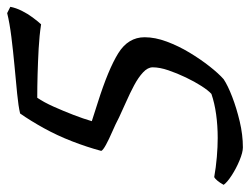

<svg xmlns="http://www.w3.org/2000/svg" viewBox="-154 -506 714 549"><g transform="rotate(-90 203.5 -232.0)"><path d="M56 105Q42 105 19 95.5Q-4 86 -24 73Q-44 60 -51 50Q-45 39 -39 32Q-33 25 -29 23Q-1 28 28.5 30.5Q58 33 83 33Q118 33 150.5 28.5Q183 24 209 15Q219 6 231.5 -13.5Q244 -33 256 -58Q268 -83 276.5 -108Q285 -133 285 -153Q285 -167 270.5 -180.5Q256 -194 233.5 -206Q211 -218 187 -228.5Q163 -239 142 -249Q123 -259 101 -268.5Q79 -278 63.5 -286.5Q48 -295 46 -300Q57 -341 73.5 -383.5Q90 -426 111 -464Q132 -502 153 -532Q174 -537 210 -540.5Q246 -544 289 -548Q332 -552 372 -557Q412 -562 440 -569L458 -560Q455 -544 446.5 -527Q438 -510 427.5 -496Q417 -482 408 -472Q375 -477 338 -479Q301 -481 265 -482Q229 -483 198 -483Q185 -464 172.5 -436Q160 -408 149 -379.5Q138 -351 131 -327L184 -310Q279 -280 325 -251.5Q371 -223 371 -176Q371 -146 358.5 -112.5Q346 -79 327 -47.5Q308 -16 287.5 10Q267 36 251 50Q233 62 200.5 74.5Q168 87 130 96Q92 105 56 105Z"/></g></svg>

Font: Texturina 12pt
Style: Italic
Weight: 400
Italic angle: -11°
Designer: Guillermo Torres Carreño
Foundry: Omnibus-Type
Version: Version 1.002